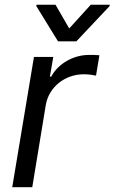

<svg xmlns="http://www.w3.org/2000/svg" viewBox="-20 -784 480 804"><path d="M31.2 0H115.1L171.9 -345.2C184.7 -419 251.4 -473 331 -473C353.7 -473 376.4 -468.8 382.1 -467.3L396.3 -552.6C386.4 -554 365.1 -554 352.3 -554C286.9 -554 223 -517 194.6 -463.1H188.9L203.1 -545.5H122.2ZM132.1 -758.5 223 -610.8H299.7L438.9 -758.5L439.6 -764.2H360.1L269.9 -664.8L212.4 -764.2H132.8Z"/></svg>

Font: Margiela Sans
Style: Italic
Weight: 400
Italic angle: -9.39999°
Designer: Stefan Endress, Andreas Faust
Version: Version 1.100;FEAKit 1.0